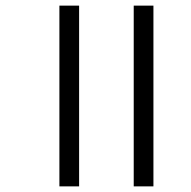

<svg xmlns="http://www.w3.org/2000/svg" viewBox="-20 -662 678 682"><path d="M191 -642H261V0H191ZM455 -642H525V0H455Z"/></svg>

Font: Martel Sans Light
Style: Regular
Weight: 300
Designer: Dan Reynolds and Mathieu Réguer
Foundry: Dan Reynolds and Mathieu Réguer
Version: Version 1.002; ttfautohint (v1.1) -l 5 -r 5 -G 72 -x 0 -D la